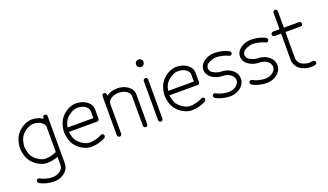

<svg xmlns="http://www.w3.org/2000/svg" viewBox="-87 -1387 3815 2236"><g transform="rotate(-20 1820.5 -269.0)"><path d="M280.8 -54Q311.8 -54 350.7 -63.4Q389.6 -72.8 415.3 -85.4V-396.2Q415.3 -411.9 405.6 -427.5Q396 -443.1 379 -455.9Q362.1 -468.8 336.2 -476.7Q310.3 -484.6 280.8 -484.6Q238.3 -484.6 189.3 -452.9Q140.4 -421.1 118.2 -378.2Q108.2 -358.9 100.2 -325.3Q92.3 -291.7 92.3 -269.3Q92.3 -246.8 100.2 -213.3Q108.2 -179.7 118.2 -160.4Q140.4 -117.4 189.3 -85.7Q238.3 -54 280.8 -54ZM280.8 177Q309.8 177 335.3 168.3Q360.8 159.7 378.1 145.6Q395.3 131.6 405.3 113.5Q415.3 95.5 415.3 76.9V-26.1Q384.3 -13.9 348.5 -7Q312.7 0 280.8 0Q241 0 199.3 -18.1Q157.7 -36.1 123.7 -67.1Q89.6 -98.1 70.3 -135.7Q56.4 -163.1 47.5 -200.6Q38.6 -238 38.6 -269.3Q38.6 -300.5 47.5 -337.9Q56.4 -375.2 70.3 -402.6Q89.6 -440.2 123.7 -471.3Q157.7 -502.4 199.3 -520.5Q241 -538.6 280.8 -538.6Q318.4 -538.6 353.6 -527.6Q388.9 -516.6 415.3 -496.6V-511.5Q415.3 -522.5 423.3 -530.5Q431.4 -538.6 442.4 -538.6Q453.4 -538.6 461.3 -530.5Q469.2 -522.5 469.2 -511.5V-71.8V-68.6V76.9Q469.2 103.3 459.1 127.4Q449 151.6 431.2 170.2Q413.3 188.7 389.8 202.5Q366.2 216.3 338.1 223.5Q310.1 230.7 280.8 230.7Q235.1 230.7 185.2 217.4Q135.3 204.1 104 183.1Q95 177 92.8 165.9Q90.6 154.8 96.7 145.8Q102.8 136.7 113.9 134.5Q125 132.3 134 138.4Q156.5 153.6 200.6 165.3Q244.6 177 280.8 177Z M642.6 -307.6H961.4V-396.2Q961.4 -411.9 951.8 -427.5Q942.1 -443.1 925.2 -455.9Q908.2 -468.8 882.3 -476.7Q856.4 -484.6 826.9 -484.6Q784.4 -484.6 735.5 -452.9Q686.5 -421.1 664.3 -378.2Q651.1 -352.3 642.6 -307.6ZM1003.7 -47.6Q972.4 -26.6 922.2 -13.3Q872.1 0 826.9 0Q787.1 0 745.5 -18.1Q703.9 -36.1 669.8 -67.1Q635.7 -98.1 616.5 -135.7Q602.5 -163.1 593.6 -200.6Q584.7 -238 584.7 -269.3Q584.7 -300.5 593.6 -337.9Q602.5 -375.2 616.5 -402.6Q635.7 -440.2 669.8 -471.3Q703.9 -502.4 745.5 -520.5Q787.1 -538.6 826.9 -538.6Q855.7 -538.6 883.4 -532.1Q911.1 -525.6 934.8 -513.2Q958.5 -500.7 976.7 -483.6Q994.9 -466.6 1005.1 -444Q1015.4 -421.4 1015.4 -396.2V-280.8Q1015.4 -269.8 1007.4 -261.8Q999.5 -253.9 988.5 -253.9H639.4Q641.8 -230.5 648.9 -203.4Q656 -176.3 664.3 -160.4Q686.5 -117.4 735.5 -85.7Q784.4 -54 826.9 -54Q862.3 -54 907.1 -65.8Q951.9 -77.6 973.6 -92.3Q982.7 -98.4 993.8 -96.2Q1004.9 -94 1011 -85Q1017.1 -75.9 1014.9 -64.8Q1012.7 -53.7 1003.7 -47.6Z M1472.9 -26.9V-396.2Q1472.9 -411.9 1463.3 -427.5Q1453.6 -443.1 1436.6 -455.9Q1419.7 -468.8 1393.8 -476.7Q1367.9 -484.6 1338.4 -484.6Q1308.8 -484.6 1283 -476.7Q1257.1 -468.8 1240.1 -455.9Q1223.1 -443.1 1213.5 -427.5Q1203.9 -411.9 1203.9 -396.2V-26.9Q1203.9 -15.9 1195.8 -7.9Q1187.7 0 1176.8 0Q1165.8 0 1157.8 -7.9Q1149.9 -15.9 1149.9 -26.9V-511.5Q1149.9 -522.5 1157.8 -530.5Q1165.8 -538.6 1176.8 -538.6Q1187.7 -538.6 1195.8 -530.5Q1203.9 -522.5 1203.9 -511.5V-496.6Q1230.2 -516.6 1265.5 -527.6Q1300.8 -538.6 1338.4 -538.6Q1367.2 -538.6 1394.9 -532.1Q1422.6 -525.6 1446.3 -513.2Q1470 -500.7 1488.2 -483.6Q1506.3 -466.6 1516.6 -444Q1526.9 -421.4 1526.9 -396.2V-26.9Q1526.9 -15.9 1518.9 -7.9Q1511 0 1500 0Q1489 0 1481 -7.9Q1472.9 -15.9 1472.9 -26.9Z M1715.3 -511.5V-26.9Q1715.3 -15.9 1707.3 -7.9Q1699.2 0 1688.2 0Q1677.2 0 1669.3 -7.9Q1661.4 -15.9 1661.4 -26.9V-511.5Q1661.4 -522.5 1669.3 -530.5Q1677.2 -538.6 1688.2 -538.6Q1699.2 -538.6 1707.3 -530.5Q1715.3 -522.5 1715.3 -511.5ZM1655.6 -690.6Q1642.1 -704.1 1642.1 -723.1Q1642.1 -742.2 1655.6 -755.7Q1669.2 -769.3 1688.2 -769.3Q1707.3 -769.3 1720.8 -755.7Q1734.4 -742.2 1734.4 -723.1Q1734.4 -704.1 1720.8 -690.6Q1707.3 -677 1688.2 -677Q1669.2 -677 1655.6 -690.6Z M1888.4 -307.6H2207.3V-396.2Q2207.3 -411.9 2197.6 -427.5Q2188 -443.1 2171 -455.9Q2154.1 -468.8 2128.2 -476.7Q2102.3 -484.6 2072.8 -484.6Q2030.3 -484.6 1981.3 -452.9Q1932.4 -421.1 1910.2 -378.2Q1897 -352.3 1888.4 -307.6ZM2249.5 -47.6Q2218.3 -26.6 2168.1 -13.3Q2117.9 0 2072.8 0Q2033 0 1991.3 -18.1Q1949.7 -36.1 1915.6 -67.1Q1881.6 -98.1 1862.3 -135.7Q1848.4 -163.1 1839.5 -200.6Q1830.6 -238 1830.6 -269.3Q1830.6 -300.5 1839.5 -337.9Q1848.4 -375.2 1862.3 -402.6Q1881.6 -440.2 1915.6 -471.3Q1949.7 -502.4 1991.3 -520.5Q2033 -538.6 2072.8 -538.6Q2101.6 -538.6 2129.3 -532.1Q2157 -525.6 2180.7 -513.2Q2204.3 -500.7 2222.5 -483.6Q2240.7 -466.6 2251 -444Q2261.2 -421.4 2261.2 -396.2V-280.8Q2261.2 -269.8 2253.3 -261.8Q2245.4 -253.9 2234.4 -253.9H1885.3Q1887.7 -230.5 1894.8 -203.4Q1901.9 -176.3 1910.2 -160.4Q1932.4 -117.4 1981.3 -85.7Q2030.3 -54 2072.8 -54Q2108.2 -54 2153 -65.8Q2197.8 -77.6 2219.5 -92.3Q2228.5 -98.4 2239.6 -96.2Q2250.7 -94 2256.8 -85Q2262.9 -75.9 2260.7 -64.8Q2258.5 -53.7 2249.5 -47.6Z M2545.7 -538.6Q2590.6 -538.6 2640.3 -526.5Q2689.9 -514.4 2721.4 -495.4Q2730.7 -489.7 2733.4 -478.6Q2736.1 -467.5 2730.5 -458.3Q2724.9 -449 2713.9 -446.4Q2702.9 -443.8 2693.6 -449.5Q2671.6 -462.6 2626.5 -473.6Q2581.3 -484.6 2545.7 -484.6Q2513.7 -484.6 2477.3 -469.6Q2440.9 -454.6 2426.8 -437Q2421.4 -430.4 2416.3 -416.7Q2411.1 -403.1 2411.1 -396.2Q2411.1 -389.4 2416.3 -375.7Q2421.4 -362.1 2426.8 -355.5Q2440.9 -337.9 2477.3 -322.8Q2513.7 -307.6 2545.7 -307.6Q2575 -307.6 2603 -300.4Q2631.1 -293.2 2654.7 -279.4Q2678.2 -265.6 2696 -247.1Q2713.9 -228.5 2724 -204.3Q2734.1 -180.2 2734.1 -153.8Q2734.1 -127.4 2724 -103.3Q2713.9 -79.1 2696 -60.5Q2678.2 -42 2654.7 -28.2Q2631.1 -14.4 2603 -7.2Q2575 0 2545.7 0Q2500 0 2450.2 -13.3Q2400.4 -26.6 2369.1 -47.6Q2360.1 -53.7 2357.8 -64.8Q2355.5 -75.9 2361.6 -85Q2367.7 -94 2378.8 -96.2Q2389.9 -98.4 2398.9 -92.3Q2421.4 -77.1 2465.3 -65.6Q2509.3 -54 2545.7 -54Q2574.7 -54 2600.2 -62.5Q2625.7 -71 2643.1 -85.1Q2660.4 -99.1 2670.4 -117.2Q2680.4 -135.3 2680.4 -153.8Q2680.4 -172.4 2670.4 -190.4Q2660.4 -208.5 2643.1 -222.5Q2625.7 -236.6 2600.2 -245.2Q2574.7 -253.9 2545.7 -253.9Q2519.8 -253.9 2493.4 -259.8Q2467 -265.6 2442.6 -277.6Q2418.2 -289.6 2399.2 -306.2Q2380.1 -322.8 2368.7 -346.2Q2357.2 -369.6 2357.2 -396.2Q2357.2 -422.9 2368.7 -446.3Q2380.1 -469.7 2399.2 -486.3Q2418.2 -502.9 2442.6 -514.9Q2467 -526.9 2493.4 -532.7Q2519.8 -538.6 2545.7 -538.6Z M2999.3 -538.6Q3044.2 -538.6 3093.9 -526.5Q3143.6 -514.4 3175 -495.4Q3184.3 -489.7 3187 -478.6Q3189.7 -467.5 3184.1 -458.3Q3178.5 -449 3167.5 -446.4Q3156.5 -443.8 3147.2 -449.5Q3125.2 -462.6 3080.1 -473.6Q3034.9 -484.6 2999.3 -484.6Q2967.3 -484.6 2930.9 -469.6Q2894.5 -454.6 2880.4 -437Q2875 -430.4 2869.9 -416.7Q2864.7 -403.1 2864.7 -396.2Q2864.7 -389.4 2869.9 -375.7Q2875 -362.1 2880.4 -355.5Q2894.5 -337.9 2930.9 -322.8Q2967.3 -307.6 2999.3 -307.6Q3028.6 -307.6 3056.6 -300.4Q3084.7 -293.2 3108.3 -279.4Q3131.8 -265.6 3149.7 -247.1Q3167.5 -228.5 3177.6 -204.3Q3187.7 -180.2 3187.7 -153.8Q3187.7 -127.4 3177.6 -103.3Q3167.5 -79.1 3149.7 -60.5Q3131.8 -42 3108.3 -28.2Q3084.7 -14.4 3056.6 -7.2Q3028.6 0 2999.3 0Q2953.6 0 2903.8 -13.3Q2854 -26.6 2822.8 -47.6Q2813.7 -53.7 2811.4 -64.8Q2809.1 -75.9 2815.2 -85Q2821.3 -94 2832.4 -96.2Q2843.5 -98.4 2852.5 -92.3Q2875 -77.1 2918.9 -65.6Q2962.9 -54 2999.3 -54Q3028.3 -54 3053.8 -62.5Q3079.3 -71 3096.7 -85.1Q3114 -99.1 3124 -117.2Q3134 -135.3 3134 -153.8Q3134 -172.4 3124 -190.4Q3114 -208.5 3096.7 -222.5Q3079.3 -236.6 3053.8 -245.2Q3028.3 -253.9 2999.3 -253.9Q2973.4 -253.9 2947 -259.8Q2920.7 -265.6 2896.2 -277.6Q2871.8 -289.6 2852.8 -306.2Q2833.7 -322.8 2822.3 -346.2Q2810.8 -369.6 2810.8 -396.2Q2810.8 -422.9 2822.3 -446.3Q2833.7 -469.7 2852.8 -486.3Q2871.8 -502.9 2896.2 -514.9Q2920.7 -526.9 2947 -532.7Q2973.4 -538.6 2999.3 -538.6Z M3541.5 -54Q3548.1 -54 3558.2 -54.9Q3568.4 -55.9 3575.9 -56.6Q3583.5 -57.4 3592 -57.1Q3600.6 -56.9 3606.3 -55.1Q3612.1 -53.2 3616.5 -48.2Q3620.8 -43.2 3622.1 -34.9Q3623.3 -26.6 3620.8 -20.3Q3618.4 -13.9 3611.6 -10.3Q3604.7 -6.6 3598.4 -4.4Q3592 -2.2 3580.7 -1.2Q3569.3 -0.2 3562.9 -0.1Q3556.4 0 3544.7 0Q3542.5 0 3541.5 0Q3508.3 0 3471.7 -12Q3435.1 -23.9 3410.6 -43Q3385.7 -62.5 3369.4 -93.4Q3353 -124.3 3353 -153.8V-484.6H3272.2Q3261.2 -484.6 3253.3 -492.6Q3245.4 -500.5 3245.4 -511.5Q3245.4 -522.5 3253.3 -530.5Q3261.2 -538.6 3272.2 -538.6H3353V-742.2Q3353 -753.2 3361 -761.2Q3368.9 -769.3 3379.9 -769.3Q3390.9 -769.3 3398.8 -761.2Q3406.7 -753.2 3406.7 -742.2V-538.6H3595.2Q3606.2 -538.6 3614.3 -530.5Q3622.3 -522.5 3622.3 -511.5Q3622.3 -500.5 3614.3 -492.6Q3606.2 -484.6 3595.2 -484.6H3406.7V-153.8Q3406.7 -139.9 3418.2 -118.2Q3429.7 -96.4 3443.8 -85.2Q3458.7 -73.5 3489 -63.7Q3519.3 -54 3541.5 -54Z"/></g></svg>

Font: Tecnico
Style: Fino
Weight: 400
Version: Version 1.3